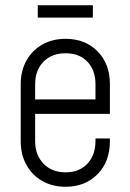

<svg xmlns="http://www.w3.org/2000/svg" viewBox="-20 -700 494 732"><path d="M230 12Q180 12 141.5 -9.8Q103 -31.5 81 -70.8Q59 -110 59 -162V-379Q59 -430.5 81 -469.5Q103 -508.5 141.5 -530.2Q180 -552 230 -552Q305 -552 352 -504.2Q399 -456.5 399 -379V-266H100V-321H344V-379Q344 -432.5 313.2 -464.8Q282.5 -497 230 -497Q177.5 -497 145.8 -464.8Q114 -432.5 114 -379V-162Q114 -109 145.8 -76Q177.5 -43 230 -43Q282.5 -43 313.2 -76Q344 -109 344 -162V-172H399V-162Q399 -84 352 -36Q305 12 230 12ZM124 -680H334V-633H124Z"/></svg>

Font: Mohave Light Light
Style: Regular
Weight: 300
Version: Version 2.003